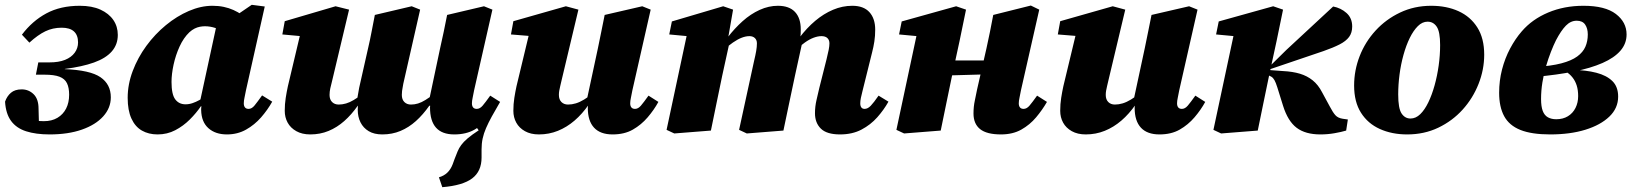

<svg xmlns="http://www.w3.org/2000/svg" viewBox="-20 -542 6780 797"><path d="M186 16Q129 16 88.5 3Q48 -10 26 -40Q4 -70 1 -120Q9 -143 25.5 -157Q42 -171 70 -171Q99 -171 119.5 -151Q140 -131 140 -91L142 -16L63 -51Q84 -46 111.5 -42.5Q139 -39 162 -39Q195 -39 218.5 -53Q242 -67 254.5 -91.5Q267 -116 267 -149Q267 -178 258 -196.5Q249 -215 227 -223.5Q205 -232 165 -232H129L139 -283H185Q224 -283 250 -293.5Q276 -304 290 -323Q304 -342 304 -366Q304 -396 287 -411.5Q270 -427 236 -427Q199 -427 168 -412Q137 -397 102 -365L71 -398Q114 -455 172.5 -486.5Q231 -518 311 -518Q362 -518 397 -502Q432 -486 450.5 -459Q469 -432 469 -397Q469 -357 444 -328.5Q419 -300 370 -282.5Q321 -265 250 -256L248 -255Q354 -251 397 -221.5Q440 -192 440 -138Q440 -94 408.5 -59Q377 -24 320 -4Q263 16 186 16Z M634 16Q597 16 569 0Q541 -16 525.5 -50Q510 -84 510 -136Q510 -192 531 -247.5Q552 -303 587.5 -351.5Q623 -400 668.5 -437.5Q714 -475 764 -496.5Q814 -518 862 -518Q887 -518 908.5 -513.5Q930 -509 949 -500.5Q968 -492 985 -480L919 -400Q895 -419 873.5 -426Q852 -433 831 -433Q821 -433 810 -431Q799 -429 788 -423.5Q777 -418 766 -408Q742 -385 725.5 -349Q709 -313 700.5 -273.5Q692 -234 692 -202Q692 -150 707.5 -129.5Q723 -109 750 -109Q765 -109 779.5 -114Q794 -119 807.5 -126.5Q821 -134 834 -143L836 -101H814Q795 -73 768 -46Q741 -19 707.5 -1.5Q674 16 634 16ZM922 16Q874 16 845 -10Q816 -36 815 -85Q815 -88 815 -90.5Q815 -93 815.5 -96Q816 -99 816 -101H806L881 -447H915L1025 -522L1079 -515L1001 -167Q998 -150 995 -137Q992 -124 992 -113Q992 -102 997 -96Q1002 -90 1012 -90Q1025 -90 1036.5 -104Q1048 -118 1068 -146L1110 -120Q1091 -86 1064 -55Q1037 -24 1001.5 -4Q966 16 922 16Z M1816 235 1802 194Q1823 188 1837 174.5Q1851 161 1859 140L1867 118Q1874 100 1879.5 86.5Q1885 73 1894.5 60Q1904 47 1921 32.5Q1938 18 1967 -1L1947 -29L2028 -115L2056 -119Q2036 -85 2021.5 -58.5Q2007 -32 1997.5 -10Q1988 12 1983.5 33Q1979 54 1979 78V112Q1979 169 1940 198.5Q1901 228 1816 235ZM1268 16Q1234 16 1210 2.5Q1186 -11 1174 -33Q1162 -55 1162 -82Q1162 -110 1166 -135.5Q1170 -161 1175 -184L1231 -420L1295 -386L1152 -399L1162 -454L1373 -516L1429 -502L1359 -208Q1354 -189 1351 -175Q1348 -161 1348 -148Q1348 -129 1358.5 -118.5Q1369 -108 1386 -108Q1401 -108 1416.5 -112.5Q1432 -117 1448.5 -127Q1465 -137 1484 -151L1494 -103H1465Q1439 -66 1409 -39.5Q1379 -13 1344 1.5Q1309 16 1268 16ZM1567 16Q1533 16 1510.5 2.5Q1488 -11 1476.5 -34Q1465 -57 1465 -86Q1465 -94 1465.5 -100.5Q1466 -107 1467 -113H1461Q1462 -128 1465 -144Q1468 -160 1471 -178L1508 -342Q1516 -376 1522.5 -410.5Q1529 -445 1536 -480L1689 -516L1724 -502L1654 -194Q1653 -187 1651.5 -179.5Q1650 -172 1649 -164.5Q1648 -157 1648 -148Q1648 -129 1658.5 -118.5Q1669 -108 1686 -108Q1701 -108 1715.5 -112.5Q1730 -117 1746 -127Q1762 -137 1781 -151L1790 -103H1762Q1736 -66 1706.5 -39.5Q1677 -13 1642.5 1.5Q1608 16 1567 16ZM1866 16Q1815 16 1790 -12Q1765 -40 1765 -96Q1765 -102 1766 -108Q1767 -114 1768 -120H1760L1807 -342Q1815 -377 1822 -410.5Q1829 -444 1836 -480L1989 -516L2024 -502L1948 -167Q1945 -150 1942 -136.5Q1939 -123 1939 -113Q1939 -102 1944 -96Q1949 -90 1959 -90Q1972 -90 1983.5 -103.5Q1995 -117 2015 -145L2056 -119Q2038 -86 2011.5 -55Q1985 -24 1950 -4Q1915 16 1866 16Z M2217 16Q2183 16 2159 2.5Q2135 -11 2123 -33Q2111 -55 2111 -82Q2111 -110 2115 -135.5Q2119 -161 2124 -184L2181 -421L2224 -389L2101 -399L2111 -454L2329 -516L2381 -502L2311 -208Q2308 -195 2305.5 -184.5Q2303 -174 2301.5 -165.5Q2300 -157 2300 -148Q2300 -129 2310.5 -118.5Q2321 -108 2338 -108Q2354 -108 2370.5 -113Q2387 -118 2405 -129Q2423 -140 2443 -156L2453 -108H2424Q2397 -69 2365 -41.5Q2333 -14 2296 1Q2259 16 2217 16ZM2523 16Q2472 16 2446 -12Q2420 -40 2420 -94Q2420 -102 2421 -109Q2422 -116 2423 -123H2415L2462 -342Q2469 -377 2476 -410.5Q2483 -444 2490 -480L2646 -516L2681 -502L2605 -167Q2602 -150 2599 -136.5Q2596 -123 2596 -113Q2596 -102 2601 -96Q2606 -90 2616 -90Q2629 -90 2640.5 -103.5Q2652 -117 2672 -145L2713 -119Q2695 -86 2668.5 -55Q2642 -24 2607 -4Q2572 16 2523 16Z M2779 12 2747 -3 2836 -420 2897 -386 2758 -399 2769 -453 2982 -516 3023 -502 2999 -364 3008 -365 2978 -228Q2966 -171 2954.5 -114.5Q2943 -58 2931 0ZM3080 12 3048 -3 3110 -288Q3116 -313 3119 -330.5Q3122 -348 3122 -362Q3122 -376 3113.5 -384Q3105 -392 3091 -392Q3076 -392 3059 -385.5Q3042 -379 3022.5 -365.5Q3003 -352 2981 -332L2976 -386H3000Q3029 -424 3062.5 -454Q3096 -484 3133.5 -501Q3171 -518 3209 -518Q3256 -518 3280 -492.5Q3304 -467 3304 -420Q3304 -399 3302.5 -388.5Q3301 -378 3298 -365H3310L3280 -228Q3268 -171 3256 -114.5Q3244 -58 3232 0ZM3467 16Q3412 16 3387.5 -8Q3363 -32 3363 -72Q3363 -100 3369.5 -127.5Q3376 -155 3381 -177L3411 -296Q3417 -320 3420 -335.5Q3423 -351 3423 -362Q3423 -376 3414.5 -384Q3406 -392 3390 -392Q3375 -392 3357.5 -385.5Q3340 -379 3321 -365.5Q3302 -352 3279 -331L3275 -385H3298Q3329 -426 3364 -455.5Q3399 -485 3438 -501.5Q3477 -518 3518 -518Q3565 -518 3589 -491.5Q3613 -465 3613 -419Q3613 -393 3609.5 -370Q3606 -347 3600 -324L3560 -163Q3556 -148 3553.5 -135.5Q3551 -123 3551 -113Q3551 -102 3555.5 -96Q3560 -90 3569 -90Q3582 -90 3594.5 -103Q3607 -116 3627 -145L3668 -120Q3649 -86 3621.5 -55Q3594 -24 3556 -4Q3518 16 3467 16Z M3733 12 3701 -3 3790 -420 3851 -386 3712 -399 3723 -453 3949 -516 3990 -502 3963 -371 3932 -228Q3920 -171 3908.5 -114.5Q3897 -58 3885 0ZM3850 -227V-291H4135V-235ZM4135 16Q4076 16 4048.5 -6Q4021 -28 4021 -71Q4021 -99 4026.5 -124.5Q4032 -150 4036 -171L4075 -342Q4083 -377 4089.5 -410.5Q4096 -444 4103 -480L4259 -519L4294 -502L4218 -167Q4215 -150 4212 -136.5Q4209 -123 4209 -113Q4209 -102 4214 -96Q4219 -90 4229 -90Q4242 -90 4253.5 -103.5Q4265 -117 4285 -145L4326 -119Q4307 -86 4281 -55Q4255 -24 4219.5 -4Q4184 16 4135 16Z M4487 16Q4453 16 4429 2.5Q4405 -11 4393 -33Q4381 -55 4381 -82Q4381 -110 4385 -135.5Q4389 -161 4394 -184L4451 -421L4494 -389L4371 -399L4381 -454L4599 -516L4651 -502L4581 -208Q4578 -195 4575.5 -184.5Q4573 -174 4571.5 -165.5Q4570 -157 4570 -148Q4570 -129 4580.5 -118.5Q4591 -108 4608 -108Q4624 -108 4640.5 -113Q4657 -118 4675 -129Q4693 -140 4713 -156L4723 -108H4694Q4667 -69 4635 -41.5Q4603 -14 4566 1Q4529 16 4487 16ZM4793 16Q4742 16 4716 -12Q4690 -40 4690 -94Q4690 -102 4691 -109Q4692 -116 4693 -123H4685L4732 -342Q4739 -377 4746 -410.5Q4753 -444 4760 -480L4916 -516L4951 -502L4875 -167Q4872 -150 4869 -136.5Q4866 -123 4866 -113Q4866 -102 4871 -96Q4876 -90 4886 -90Q4899 -90 4910.5 -103.5Q4922 -117 4942 -145L4983 -119Q4965 -86 4938.5 -55Q4912 -24 4877 -4Q4842 16 4793 16Z M5049 12 5017 -3 5106 -420 5167 -386 5028 -399 5039 -453 5265 -516 5306 -502 5279 -371 5248 -228Q5236 -171 5224.5 -114.5Q5213 -58 5201 0ZM5568 0Q5548 6 5519.5 11Q5491 16 5461 16Q5399 16 5362.5 -11.5Q5326 -39 5306 -103L5282 -180Q5276 -199 5270.5 -209Q5265 -219 5257.5 -223.5Q5250 -228 5240 -231L5232 -234V-271H5255L5320 -335L5514 -515Q5546 -509 5569.5 -488Q5593 -467 5593 -432Q5593 -406 5580 -388.5Q5567 -371 5540.5 -357.5Q5514 -344 5474 -330L5250 -254L5252 -251L5306 -247Q5346 -245 5376 -236Q5406 -227 5429 -208.5Q5452 -190 5468 -159L5500 -100Q5513 -75 5523.5 -63.5Q5534 -52 5554 -49L5575 -46Z M5821 16Q5758 16 5708 -6.5Q5658 -29 5629.5 -74Q5601 -119 5601 -187Q5601 -250 5624 -309Q5647 -368 5690 -415Q5733 -462 5792 -490Q5851 -518 5921 -518Q5985 -518 6034.5 -495.5Q6084 -473 6112.5 -428Q6141 -383 6141 -315Q6141 -253 6117.5 -193.5Q6094 -134 6051.5 -87Q6009 -40 5950.5 -12Q5892 16 5821 16ZM5835 -50Q5857 -50 5875.5 -68Q5894 -86 5909 -117Q5924 -148 5935 -187.5Q5946 -227 5952 -270Q5958 -313 5958 -355Q5958 -410 5944 -431Q5930 -452 5906 -452Q5884 -452 5865.5 -433.5Q5847 -415 5832 -384.5Q5817 -354 5806 -314.5Q5795 -275 5789.5 -232.5Q5784 -190 5784 -150Q5784 -92 5798 -71Q5812 -50 5835 -50Z M6415 16Q6338 16 6291.5 -2.5Q6245 -21 6224 -59.5Q6203 -98 6203 -157Q6203 -207 6215 -253.5Q6227 -300 6248.5 -340.5Q6270 -381 6297 -412Q6340 -462 6406.5 -490Q6473 -518 6553 -518Q6643 -518 6687.5 -484Q6732 -450 6732 -399Q6732 -361 6706.5 -331.5Q6681 -302 6632 -280.5Q6583 -259 6513 -245Q6443 -231 6354 -223V-264Q6419 -268 6461 -279Q6503 -290 6527 -307.5Q6551 -325 6561 -348Q6571 -371 6571 -399Q6571 -424 6560 -440Q6549 -456 6525 -456Q6500 -456 6480 -435.5Q6460 -415 6439 -375Q6429 -355 6418 -327Q6407 -299 6397.5 -266.5Q6388 -234 6382.5 -199.5Q6377 -165 6377 -131Q6377 -100 6384 -81.5Q6391 -63 6405.5 -55Q6420 -47 6440 -47Q6468 -47 6488.5 -59.5Q6509 -72 6520 -94Q6531 -116 6531 -143Q6531 -168 6525 -187Q6519 -206 6507.5 -220.5Q6496 -235 6480 -245L6503 -266L6507 -252Q6564 -251 6606.5 -240Q6649 -229 6673 -205.5Q6697 -182 6697 -141Q6697 -93 6660.5 -58Q6624 -23 6561 -3.5Q6498 16 6415 16Z"/></svg>

Font: Source Serif 4 Black
Style: Italic
Weight: 900
Italic angle: -12°
Designer: Frank Grießhammer
Foundry: Adobe Systems Incorporated
Version: Version 4.004;hotconv 1.0.116;makeotfexe 2.5.65601